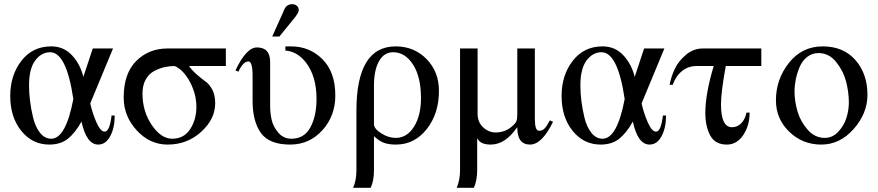

<svg xmlns="http://www.w3.org/2000/svg" viewBox="-20 -682 4204 919"><path d="M514 -129H529Q529 -70 507.5 -30Q486 10 450 10Q394 10 370 -100Q340 -46 305 -18Q270 10 216 10Q135 10 82 -55.5Q29 -121 29 -223Q29 -322 82.5 -391Q136 -460 225 -460Q285 -460 324.5 -417.5Q364 -375 379 -314L424 -450H521L412 -187Q422 -141 441.5 -96.5Q461 -52 481 -52Q505 -52 514 -129ZM331 -208Q298 -432 220 -432Q178 -432 148.5 -392.5Q119 -353 119 -273Q119 -239 123.5 -201Q128 -163 138.5 -119Q149 -75 171.5 -46.5Q194 -18 225 -18Q295 -18 331 -208Z M1061 -366H885Q900 -344 924 -323.5Q948 -303 965.5 -290.5Q983 -278 996.5 -252Q1010 -226 1010 -188Q1010 -112 943 -51Q876 10 782 10Q697 10 634.5 -58Q572 -126 572 -215Q572 -330 632 -390Q692 -450 782 -450H1061ZM920 -171Q920 -232 889 -290Q858 -348 816 -366Q791 -366 767 -360.5Q743 -355 718 -342Q693 -329 677.5 -301.5Q662 -274 662 -234Q662 -149 706.5 -83.5Q751 -18 804 -18Q860 -18 890 -63.5Q920 -109 920 -171Z M1283 -507 1342 -639Q1353 -662 1380 -662Q1391 -662 1400.5 -654.5Q1410 -647 1410 -633Q1410 -620 1383 -588L1317 -507ZM1346 -460H1373Q1462 -460 1523.5 -398.5Q1585 -337 1585 -225Q1585 -127 1523 -58.5Q1461 10 1369 10Q1268 10 1228.5 -46Q1189 -102 1189 -198V-318Q1189 -388 1169 -388Q1144 -388 1121 -339L1107 -345Q1159 -455 1210 -455Q1273 -455 1273 -385V-174Q1273 -140 1280.5 -107.5Q1288 -75 1312.5 -46.5Q1337 -18 1375 -18Q1436 -18 1465.5 -72Q1495 -126 1495 -209Q1495 -316 1445 -382Q1403 -436 1346 -440Z M1686 132V-152Q1686 -460 1874 -460Q1962 -460 2021.5 -399.5Q2081 -339 2081 -247Q2081 -138 2022.5 -64Q1964 10 1875 10Q1842 10 1819 2Q1796 -6 1770 -30V131Q1770 185 1754 217H1670Q1686 183 1686 132ZM1770 -273V-88Q1770 -66 1804.5 -44Q1839 -22 1874 -22Q1928 -22 1961.5 -75.5Q1995 -129 1995 -212Q1995 -314 1957 -373Q1919 -432 1862 -432Q1818 -432 1794 -389Q1770 -346 1770 -273Z M2612 -106 2627 -99Q2574 10 2517 10Q2456 10 2456 -71H2454Q2398 10 2329 10Q2280 10 2266 -18H2264V131Q2264 183 2248 217H2166Q2182 180 2182 132V-450H2266V-138Q2266 -97 2292.5 -72.5Q2319 -48 2352 -48Q2399 -48 2433 -79Q2447 -91 2451.5 -101.5Q2456 -112 2456 -136V-450H2540V-113Q2540 -56 2560 -56Q2575 -56 2585.5 -66Q2596 -76 2612 -106Z M3153 -129H3168Q3168 -70 3146.5 -30Q3125 10 3089 10Q3033 10 3009 -100Q2979 -46 2944 -18Q2909 10 2855 10Q2774 10 2721 -55.5Q2668 -121 2668 -223Q2668 -322 2721.5 -391Q2775 -460 2864 -460Q2924 -460 2963.5 -417.5Q3003 -375 3018 -314L3063 -450H3160L3051 -187Q3061 -141 3080.5 -96.5Q3100 -52 3120 -52Q3144 -52 3153 -129ZM2970 -208Q2937 -432 2859 -432Q2817 -432 2787.5 -392.5Q2758 -353 2758 -273Q2758 -239 2762.5 -201Q2767 -163 2777.5 -119Q2788 -75 2810.5 -46.5Q2833 -18 2864 -18Q2934 -18 2970 -208Z M3624 -366H3454Q3431 -242 3431 -182Q3431 -73 3484 -73Q3509 -73 3527.5 -91.5Q3546 -110 3553 -143H3568Q3568 -81 3537.5 -35.5Q3507 10 3459 10Q3403 10 3379.5 -33.5Q3356 -77 3356 -142Q3356 -232 3396 -366H3314Q3274 -366 3244 -341.5Q3214 -317 3200 -276H3185Q3192 -314 3209.5 -351.5Q3227 -389 3263 -419.5Q3299 -450 3344 -450H3624Z M4132 -228Q4132 -139 4066 -64.5Q4000 10 3911 10Q3821 10 3757.5 -51.5Q3694 -113 3694 -202Q3694 -303 3756.5 -381.5Q3819 -460 3918 -460Q4017 -460 4074.5 -394.5Q4132 -329 4132 -228ZM4043 -191Q4043 -240 4030 -291Q4017 -342 3982.5 -385Q3948 -428 3898 -428Q3867 -428 3843.5 -409.5Q3820 -391 3807.5 -361.5Q3795 -332 3789 -302Q3783 -272 3783 -244Q3783 -198 3797 -149.5Q3811 -101 3845.5 -61.5Q3880 -22 3928 -22Q3965 -22 3992.5 -51.5Q4020 -81 4031.5 -118Q4043 -155 4043 -191Z"/></svg>

Font: STIX
Style: Regular
Weight: 400
Designer: MicroPress Inc., with final additions and corrections provided by Coen Hoffman, Elsevier (retired)
Version: Version 1.1.1